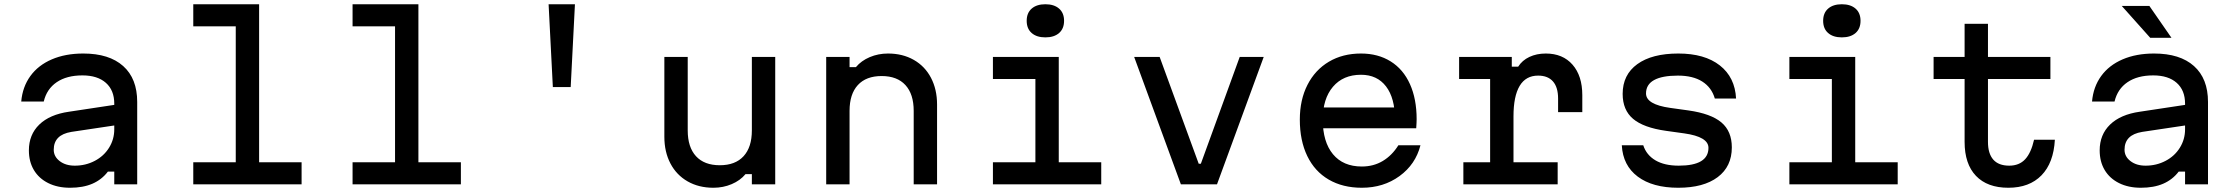

<svg xmlns="http://www.w3.org/2000/svg" viewBox="-20 -868 10540 904"><path d="M530 -279 316 -247Q274 -240 253.5 -219Q233 -198 233 -163Q233 -131 261 -109.5Q289 -88 332 -88Q383 -88 426 -110.5Q469 -133 493.5 -172.5Q518 -212 518 -259V-380Q518 -443 478.5 -478Q439 -513 368 -513Q294 -513 247 -481Q200 -449 186 -390H80Q86 -459 123 -510Q160 -561 224 -588.5Q288 -616 372 -616Q494 -616 560 -557Q626 -498 626 -388V0H518V-60H488Q459 -22 415 -3Q371 16 310 16Q251 16 207 -6Q163 -28 139.5 -67.5Q116 -107 116 -160Q116 -234 165 -281.5Q214 -329 305 -342L530 -376Z M1200 -848V-104H1400V0H890V-104H1090V-744H890V-848Z M1950 -848V-104H2150V0H1640V-104H1840V-744H1640V-848Z M2687 -848 2667 -458H2583L2563 -848Z M3630 0H3520V-48H3490Q3465 -18 3425 -1Q3385 16 3339 16Q3270 16 3217.5 -14Q3165 -44 3136.5 -98.5Q3108 -153 3108 -224V-600H3218V-254Q3218 -175 3257 -132.5Q3296 -90 3369 -90Q3442 -90 3481 -132.5Q3520 -175 3520 -254V-600H3630Z M3870 -600H3980V-552H4010Q4035 -582 4075 -599Q4115 -616 4161 -616Q4230 -616 4282.5 -586Q4335 -556 4363.5 -501.5Q4392 -447 4392 -376V0H4282V-346Q4282 -425 4243 -467.5Q4204 -510 4131 -510Q4058 -510 4019 -467.5Q3980 -425 3980 -346V0H3870Z M4965 -600V-104H5165V0H4655V-104H4855V-496H4655V-600ZM4814 -770Q4814 -807 4837.5 -827.5Q4861 -848 4902 -848Q4943 -848 4966.5 -827.5Q4990 -807 4990 -770Q4990 -733 4966.5 -712.5Q4943 -692 4902 -692Q4861 -692 4837.5 -712.5Q4814 -733 4814 -770Z M5320 -600H5440L5624 -97H5634L5817 -600H5930L5710 0H5540Z M6585 -362 6548 -305Q6548 -406 6506 -461Q6464 -516 6388 -516Q6304 -516 6256 -459.5Q6208 -403 6208 -305Q6208 -200 6256 -142Q6304 -84 6392 -84Q6447 -84 6490.5 -110Q6534 -136 6564 -184H6668Q6645 -94 6569.5 -39Q6494 16 6392 16Q6302 16 6236 -22.5Q6170 -61 6135 -133.5Q6100 -206 6100 -305Q6100 -398 6136 -468.5Q6172 -539 6237 -577.5Q6302 -616 6388 -616Q6468 -616 6527.5 -579Q6587 -542 6618.5 -472Q6650 -402 6650 -307Q6650 -292 6648 -264H6185V-362Z M7098 -600V-554H7128Q7147 -584 7181 -600Q7215 -616 7258 -616Q7338 -616 7384 -563.5Q7430 -511 7430 -420V-340H7316V-404Q7316 -457 7292 -484.5Q7268 -512 7222 -512Q7164 -512 7135 -463.5Q7106 -415 7106 -320V-104H7314V0H6870V-104H6996V-496H6850V-600Z M7884 -88Q7954 -88 7989 -109Q8024 -130 8024 -172Q8024 -198 7995.5 -215Q7967 -232 7910 -240L7824 -252Q7718 -267 7669 -308.5Q7620 -350 7620 -426Q7620 -516 7689 -566Q7758 -616 7882 -616Q8006 -616 8077.5 -560Q8149 -504 8154 -404H8054Q8039 -456 7995 -484Q7951 -512 7880 -512Q7806 -512 7768 -491Q7730 -470 7730 -428Q7730 -402 7758.5 -385Q7787 -368 7844 -360L7930 -348Q8036 -333 8085 -291.5Q8134 -250 8134 -174Q8134 -84 8067.5 -34Q8001 16 7882 16Q7761 16 7691 -36.5Q7621 -89 7616 -184H7717Q7732 -138 7774.5 -113Q7817 -88 7884 -88Z M8715 -600V-104H8915V0H8405V-104H8605V-496H8405V-600ZM8564 -770Q8564 -807 8587.5 -827.5Q8611 -848 8652 -848Q8693 -848 8716.5 -827.5Q8740 -807 8740 -770Q8740 -733 8716.5 -712.5Q8693 -692 8652 -692Q8611 -692 8587.5 -712.5Q8564 -733 8564 -770Z M9340 -600H9634V-496H9340V-200Q9340 -145 9365 -116.5Q9390 -88 9440 -88Q9487 -88 9515 -118Q9543 -148 9557 -210H9655Q9649 -101 9592 -42.5Q9535 16 9436 16Q9337 16 9283.5 -40Q9230 -96 9230 -200V-496H9084V-600H9230V-756H9340Z M10280 -279 10066 -247Q10024 -240 10003.5 -219Q9983 -198 9983 -163Q9983 -131 10011 -109.5Q10039 -88 10082 -88Q10133 -88 10176 -110.5Q10219 -133 10243.5 -172.5Q10268 -212 10268 -259V-380Q10268 -443 10228.5 -478Q10189 -513 10118 -513Q10044 -513 9997 -481Q9950 -449 9936 -390H9830Q9836 -459 9873 -510Q9910 -561 9974 -588.5Q10038 -616 10122 -616Q10244 -616 10310 -557Q10376 -498 10376 -388V0H10268V-60H10238Q10209 -22 10165 -3Q10121 16 10060 16Q10001 16 9957 -6Q9913 -28 9889.5 -67.5Q9866 -107 9866 -160Q9866 -234 9915 -281.5Q9964 -329 10055 -342L10280 -376ZM10104 -690 9970 -840H10100L10204 -690Z"/></svg>

Font: Martian Mono VF sWd Rg
Style: Regular
Weight: 400
Width: 6
Monospace: yes
Designer: Roman Shamin
Foundry: Evil Martians
Version: Version 1.100